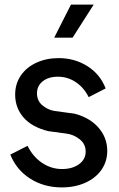

<svg xmlns="http://www.w3.org/2000/svg" viewBox="-20 -804 520 836"><path d="M25 -131 100 -169Q123 -122 163 -95Q203 -68 250 -68Q295 -68 324 -89Q353 -110 353 -144Q353 -177 327 -197.5Q301 -218 271 -222L190 -233Q118 -251 82 -293Q46 -335 46 -392Q46 -439 70.5 -475Q95 -511 138.5 -531Q182 -551 235 -551Q305 -551 360.5 -516Q416 -481 440 -419L366 -381Q346 -422 310.5 -446Q275 -470 232 -470Q191 -470 166 -450Q141 -430 141 -398Q141 -365 164.5 -345.5Q188 -326 216 -321L305 -309Q372 -291 409.5 -247.5Q447 -204 447 -147Q447 -101 422 -65Q397 -29 352 -8.5Q307 12 249 12Q171 12 111 -26.5Q51 -65 25 -131ZM289 -784H388L296 -640H216Z"/></svg>

Font: BLUETTI 2.0 Normal
Style: Normal
Weight: 400
Designer: Stijn de Vries
Foundry: tokotype
Version: Version 2.005;October 31, 2023;FontCreator 14.0.0.2814 64-bi